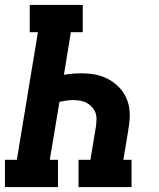

<svg xmlns="http://www.w3.org/2000/svg" viewBox="-21 -755 641 775"><path d="M-1 0V-110H47L132 -625H99V-735H313V-625H265L237 -453Q254 -456 271.5 -457.5Q289 -459 307 -459Q330 -459 352.5 -456Q375 -453 395.5 -445Q416 -437 434 -424.5Q452 -412 466 -395.5Q480 -379 489 -359Q498 -339 501 -316.5Q504 -294 502 -271Q500 -248 496 -225L477 -110H510V0H296V-110H344L366 -243Q368 -257 368.5 -272Q369 -287 364.5 -299.5Q360 -312 350.5 -322.5Q341 -333 329.5 -339.5Q318 -346 303.5 -348.5Q289 -351 275 -351Q261 -351 247 -349Q233 -347 219 -344L180 -110H213V0Z"/></svg>

Font: Iosevka Curly Slab XBdEx
Style: Italic
Weight: 800
Width: 7
Italic angle: -9°
Monospace: yes
Designer: Belleve Invis
Foundry: Belleve Invis
Version: Version 11.1.0; ttfautohint (v1.8.3)